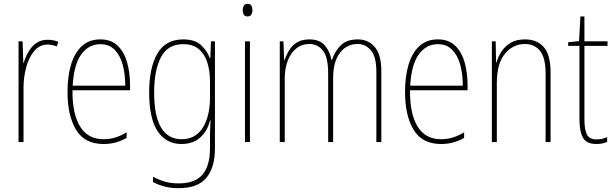

<svg xmlns="http://www.w3.org/2000/svg" viewBox="-20 -743 3215 1004"><path d="M229 -535Q243 -535 257.5 -532.5Q272 -530 285 -524L277 -500Q268 -504 255.5 -507Q243 -510 229 -510Q187 -510 159 -476.5Q131 -443 117 -391Q103 -339 103 -283V0H77V-527H98L102 -414H104Q112 -442 127.5 -470Q143 -498 168 -516.5Q193 -535 229 -535Z M505 -537Q562 -537 596 -503.5Q630 -470 645 -415.5Q660 -361 660 -298V-271H359Q358 -147 399 -81Q440 -15 521 -15Q553 -15 581.5 -23.5Q610 -32 642 -51V-22Q616 -7 586.5 1.5Q557 10 521 10Q423 10 378 -64Q333 -138 333 -263Q333 -343 351.5 -405Q370 -467 408 -502Q446 -537 505 -537ZM505 -512Q443 -512 404.5 -458Q366 -404 360 -295H635Q635 -356 621.5 -405Q608 -454 579 -483Q550 -512 505 -512Z M938 -537Q999 -537 1031 -507.5Q1063 -478 1077 -439H1080L1083 -527H1104V32Q1104 133 1059 187Q1014 241 914 241Q874 241 841 232.5Q808 224 780 209V181Q809 197 841.5 206.5Q874 216 914 216Q999 216 1038.5 170.5Q1078 125 1078 32V-14Q1078 -39 1078.5 -61Q1079 -83 1081 -113H1078Q1065 -58 1027 -24Q989 10 929 10Q849 10 804.5 -56.5Q760 -123 760 -260Q760 -389 803 -463Q846 -537 938 -537ZM938 -512Q857 -512 821.5 -443.5Q786 -375 786 -260Q786 -136 822.5 -75.5Q859 -15 929 -15Q972 -15 1000.5 -34Q1029 -53 1046 -84.5Q1063 -116 1070.5 -153.5Q1078 -191 1078 -229V-319Q1078 -371 1064.5 -415Q1051 -459 1020.5 -485.5Q990 -512 938 -512Z M1275 -723Q1290 -723 1295 -713Q1300 -703 1300 -691Q1300 -676 1294 -666.5Q1288 -657 1274 -657Q1260 -657 1254.5 -667Q1249 -677 1249 -690Q1249 -702 1254.5 -712.5Q1260 -723 1275 -723ZM1287 -527V0H1261V-527Z M1851 -537Q1906 -537 1940 -497Q1974 -457 1974 -370V0H1948V-368Q1948 -447 1919.5 -480Q1891 -513 1850 -513Q1793 -513 1757.5 -466.5Q1722 -420 1722 -336V0H1696V-357Q1696 -446 1668 -479.5Q1640 -513 1598 -513Q1558 -513 1528.5 -489Q1499 -465 1484 -424Q1469 -383 1469 -333V0H1443V-527H1462L1466 -429H1468Q1476 -453 1490.5 -478Q1505 -503 1531 -520Q1557 -537 1598 -537Q1651 -537 1678 -506Q1705 -475 1713 -430H1716Q1732 -477 1763 -507Q1794 -537 1851 -537Z M2270 -537Q2327 -537 2361 -503.5Q2395 -470 2410 -415.5Q2425 -361 2425 -298V-271H2124Q2123 -147 2164 -81Q2205 -15 2286 -15Q2318 -15 2346.5 -23.5Q2375 -32 2407 -51V-22Q2381 -7 2351.5 1.5Q2322 10 2286 10Q2188 10 2143 -64Q2098 -138 2098 -263Q2098 -343 2116.5 -405Q2135 -467 2173 -502Q2211 -537 2270 -537ZM2270 -512Q2208 -512 2169.5 -458Q2131 -404 2125 -295H2400Q2400 -356 2386.5 -405Q2373 -454 2344 -483Q2315 -512 2270 -512Z M2725 -537Q2789 -537 2824 -496Q2859 -455 2859 -366V0H2833V-359Q2833 -441 2804 -477Q2775 -513 2725 -513Q2663 -513 2620.5 -462Q2578 -411 2578 -308V0H2552V-527H2572L2574 -416H2576Q2584 -445 2602 -473Q2620 -501 2650 -519Q2680 -537 2725 -537Z M3100 -14Q3116 -14 3130 -17.5Q3144 -21 3155 -26V-1Q3143 4 3130 7Q3117 10 3099 10Q3046 10 3028 -23.5Q3010 -57 3010 -120V-503H2951V-522L3008 -528L3015 -657H3036V-527H3157V-503H3036V-119Q3036 -66 3049 -40Q3062 -14 3100 -14Z"/></svg>

Font: Noto Sans Tamil Condensed Thin
Style: Regular
Weight: 100
Width: 3
Designer: Jelle Bosma - Monotype Design Team
Foundry: Monotype Imaging Inc.
Version: Version 2.004; ttfautohint (v1.8.4.7-5d5b)